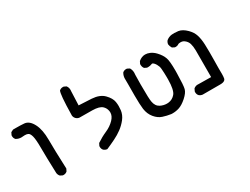

<svg xmlns="http://www.w3.org/2000/svg" viewBox="-58 -1005 2115 1624"><g transform="rotate(-30 1000.0 -193.5)"><path d="M129.4 -324.7Q117.7 -330.1 99.1 -330.1Q90.3 -330.1 81.5 -329.1Q72.8 -328.1 65.9 -328.1Q37.6 -328.1 14.2 -342.8L13.7 -343.8Q1.5 -357.4 1.5 -377.9Q1.5 -380.9 2 -385.7L13.7 -409.2L37.1 -420.9Q51.8 -420.9 66.4 -420.9Q111.3 -420.9 146 -418Q193.4 -413.6 224.6 -352.5Q254.9 -293.9 254.9 -196.3Q254.9 -100.6 262.7 89.4L251.5 112.3L250 113.3Q236.3 125.5 215.8 125.5Q212.9 125.5 208 125L185.5 113.8L184.6 112.8Q172.4 99.1 169.9 80.6Q164.1 -81.1 164.1 -165.5Q164.1 -250 155 -283.9Q146 -317.9 129.4 -324.7Z M599.1 72.3Q599.1 69.3 599.6 64.5L611.3 41.5Q658.2 9.8 708.5 -12.2Q756.3 -32.7 791.5 -68.8Q822.3 -101.1 822.3 -134.8Q822.3 -148.4 818.6 -160.6Q814.9 -172.9 809.6 -181.6Q803.2 -192.4 793.5 -201.2Q767.6 -225.6 699.2 -226.6Q630.9 -227.5 574.2 -227.5H573.7Q555.2 -230 542.5 -242.7Q529.8 -255.4 527.3 -273.9Q529.3 -387.2 534.2 -440.7Q539.1 -494.1 545.9 -507.3L546.4 -508.8L547.9 -509.8Q561.5 -522 582 -522Q585 -522 589.8 -521.5L612.8 -510.3L613.8 -508.3Q626 -491.2 626 -468.8Q626 -462.9 625 -456.5L619.6 -320.8Q674.3 -318.8 743.7 -314.5Q820.8 -309.6 860.8 -268.6Q900.9 -227.5 907.2 -188Q910.6 -167 910.6 -146.7Q910.6 -126.5 908.2 -106.4Q902.8 -64.5 874.5 -27.8Q846.2 7.8 811.3 33.7Q776.4 59.6 734.1 80.3Q691.9 101.1 645.5 121.1Q634.8 120.1 628.9 117.2Q619.1 113.3 611.8 106.9Q599.1 92.8 599.1 72.3Z M1071.3 -155.8 1071.8 -268.6Q1071.8 -302.2 1071.5 -310.3Q1071.3 -318.4 1071.3 -320.3Q1071.3 -348.6 1085.9 -373L1086.9 -374Q1100.6 -386.2 1121.1 -386.2Q1124 -386.2 1128.9 -385.7L1151.9 -374L1153.3 -372.1Q1165.5 -350.6 1165.5 -324.2Q1165.5 -314.9 1164.1 -305.2Q1162.6 -238.3 1162.6 -211.4Q1162.6 -130.4 1164.1 -94.5Q1165.5 -58.6 1168.5 -42Q1176.3 6.3 1212.4 24.9Q1243.2 40 1274.9 40Q1282.2 40 1290 39.1Q1329.1 34.7 1356.4 2.9Q1383.8 -29.3 1384.8 -131.8Q1384.8 -140.6 1384.8 -156.7Q1384.8 -172.9 1383.8 -196.3Q1382.3 -245.6 1376.5 -262.2Q1367.2 -288.1 1351.6 -305.2Q1342.3 -315.9 1333.5 -315.9Q1330.1 -315.9 1326.7 -314Q1311 -307.1 1291.5 -307.1Q1286.6 -307.1 1280.3 -307.6L1257.3 -318.8Q1249.5 -329.6 1247.1 -338.9Q1244.6 -348.1 1244.6 -354Q1244.6 -359.9 1245.1 -364.3L1256.3 -386.7L1257.8 -387.7Q1287.6 -412.6 1321.3 -412.6Q1342.8 -412.6 1365.7 -402.8Q1393.1 -391.1 1417 -365.7Q1451.2 -329.6 1464.4 -291.5Q1476.1 -259.3 1476.1 -166.5Q1476.1 -152.8 1475.6 -137.7Q1473.6 -21.5 1465.3 8.8Q1457 40.5 1415.5 77.6Q1374 114.3 1338.4 125.5Q1308.1 135.3 1274.4 135.3Q1265.6 135.3 1261.7 134.8Q1220.7 128.9 1184.1 116.7Q1146 104.5 1115.2 67.1Q1084.5 29.8 1077.1 -23.4Q1071.3 -68.4 1071.3 -155.8Z M1528.8 76.2Q1528.8 73.2 1529.3 68.4L1540.5 44.9Q1555.2 32.7 1573.7 30.3L1710 32.2Q1710.4 -113.3 1710.4 -163.8Q1710.4 -214.4 1710.4 -228Q1710 -267.6 1701.7 -295.4Q1693.4 -322.3 1669.4 -340.3Q1654.3 -352.1 1632.8 -352.1Q1622.6 -352.1 1610.8 -349.1Q1597.7 -338.4 1578.1 -338.4Q1575.2 -338.4 1570.3 -338.9L1547.4 -350.6Q1535.6 -369.6 1533.2 -389.6Q1535.6 -408.7 1547.4 -422.4Q1571.3 -441.9 1600.6 -445.3Q1611.3 -446.3 1626.7 -446.3Q1642.1 -446.3 1664.1 -443.4Q1702.6 -438 1742.2 -398.4Q1775.9 -364.3 1787.8 -325.9Q1799.8 -287.6 1802.2 -233.4Q1803.7 -199.7 1803.7 -160.4Q1803.7 -121.1 1803.2 -80.6Q1802.2 -30.3 1802.2 -1.2Q1802.2 27.8 1802.5 37.8Q1802.7 47.9 1802.7 53.7Q1802.7 80.6 1799.3 98.1Q1797.4 106.4 1791.5 112.3Q1778.8 125 1746.6 125H1573.7Q1555.2 122.6 1541.5 110.8Q1528.8 96.7 1528.8 76.2Z"/></g></svg>

Font: Bakudai
Style: Bold
Weight: 700
Version: Version 1.48